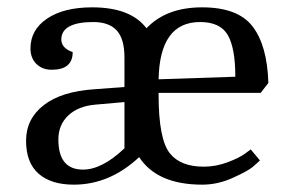

<svg xmlns="http://www.w3.org/2000/svg" viewBox="-20 -496 792 523"><path d="M231 -476Q336 -476 379 -419Q433 -476 530.5 -476Q628 -476 668 -424Q708 -372 711 -270L690 -243H412V-238Q412 -116 443 -78Q472 -42 535 -42Q568 -42 600 -54Q632 -66 648 -78L663 -89L688 -59Q681 -52 668 -41Q655 -30 614 -11.5Q573 7 531 7Q408 7 359 -68Q279 7 181 7Q119 7 85 -23Q51 -53 51 -112.5Q51 -172 99 -209.5Q147 -247 238 -253L319 -259V-340Q319 -390 298 -413Q277 -436 234 -436Q191 -436 169 -424Q147 -412 147 -388.5Q147 -365 178 -354Q178 -306 121 -306Q95 -306 79 -322Q63 -338 63 -364Q63 -415 108.5 -445.5Q154 -476 231 -476ZM139 -116Q139 -34 206 -34Q258 -34 319 -92V-218L240 -211Q193 -207 166 -181.5Q139 -156 139 -116ZM525 -436Q415 -436 412 -280L621 -287Q621 -365 600.5 -400.5Q580 -436 525 -436Z"/></svg>

Font: Caladea
Style: Regular
Weight: 400
Designer: Carolina Giovagnoli and Andres Torresi
Foundry: Carolina Giovagnoli and Andres Torresi
Version: Version 1.002